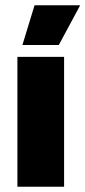

<svg xmlns="http://www.w3.org/2000/svg" viewBox="-20 -708 323 728"><path d="M223 0H46V-492.5H223ZM65.5 -539 111 -688H283V-686L203 -537.5H65.5Z"/></svg>

Font: Anek Kannada Medium ExtraBold
Style: Regular
Weight: 800
Version: Version 1.003